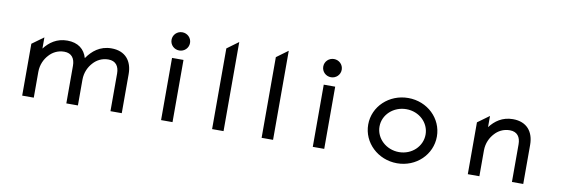

<svg xmlns="http://www.w3.org/2000/svg" viewBox="-51 -1003 4004 1371"><g transform="rotate(10 1951.5 -317.5)"><path d="M455 0H539V-187C539 -240 561 -283 588 -312C612 -339 649 -361 697 -361C751 -361 775 -325 775 -273V0H857V-283C857 -378 806 -443 705 -443C621 -443 567 -396 530 -343L529 -342V-341C511 -404 463 -443 385 -443C308 -443 256 -404 219 -356V-437L135 -376V0H219V-187C219 -240 241 -283 268 -312C292 -339 329 -361 377 -361C431 -361 455 -325 455 -273Z M1183 -512C1220 -512 1250 -541 1250 -578C1250 -615 1220 -644 1183 -644C1146 -644 1116 -615 1116 -578C1116 -541 1146 -512 1183 -512ZM1225 -451H1142V0H1225Z M1595 0V-646L1512 -585V0Z M1954 0V-646L1871 -585V0Z M2283 -512C2320 -512 2350 -541 2350 -578C2350 -615 2320 -644 2283 -644C2246 -644 2216 -615 2216 -578C2216 -541 2246 -512 2283 -512ZM2325 -451H2242V0H2325Z M2854 -381C2947 -381 3020 -312 3020 -226C3020 -140 2947 -70 2854 -70C2761 -70 2686 -140 2686 -226C2686 -312 2761 -381 2854 -381ZM2854 11C2993 11 3102 -95 3102 -226C3102 -357 2993 -462 2854 -462C2715 -462 2604 -357 2604 -226C2604 -95 2715 11 2854 11Z M3768 -283C3768 -378 3717 -443 3616 -443C3539 -443 3487 -404 3450 -356V-437L3366 -376V0H3450V-187C3450 -240 3472 -283 3499 -312C3523 -339 3560 -361 3608 -361C3662 -361 3686 -325 3686 -273V0H3768Z"/></g></svg>

Font: Charger Monospace
Style: Regular
Weight: 400
Designer: Jasper
Foundry: Cannot Into Space Fonts
Version: Version 0.980